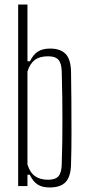

<svg xmlns="http://www.w3.org/2000/svg" viewBox="-20 -820 384 846"><path d="M293 -503Q294 -446 294.5 -376Q295 -306 295 -234Q295 -162 293 -97Q292 -42 269.5 -18Q247 6 199 6Q165 6 145 -7.5Q125 -21 111 -50H101V0H60V-800H101V-550H112Q126 -579 146.5 -592.5Q167 -606 201 -606Q246 -606 269 -582.5Q292 -559 293 -503ZM252 -95Q254 -152 254.5 -199Q255 -246 255 -291.5Q255 -337 254.5 -388Q254 -439 252 -505Q251 -541 237.5 -556.5Q224 -572 192 -572Q155 -572 133.5 -556Q112 -540 101 -505V-95Q113 -58 135.5 -43Q158 -28 192 -28Q224 -28 237.5 -43.5Q251 -59 252 -95Z"/></svg>

Font: Big Shoulders Text Thin
Style: Regular
Weight: 100
Designer: Patric King
Foundry: XO Type Co
Version: Version 1.000; ttfautohint (v1.8.2)